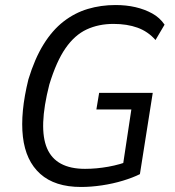

<svg xmlns="http://www.w3.org/2000/svg" viewBox="-20 -734 696 763"><path d="M302 9Q198 9 140 -43Q82 -95 71 -190.5Q60 -286 93 -419Q118 -501 153 -557.5Q188 -614 232.5 -648.5Q277 -683 329 -698.5Q381 -714 439 -714Q482 -714 518.5 -705.5Q555 -697 585 -680.5Q615 -664 634 -636L598 -575Q568 -609 526.5 -624Q485 -639 431 -639Q372 -639 324.5 -617Q277 -595 240.5 -542.5Q204 -490 176 -398Q132 -226 167 -144.5Q202 -63 318 -63Q363 -63 410.5 -71.5Q458 -80 500 -97L465 -54L502 -299H363L374 -365H587L536 -42Q508 -28 468.5 -16Q429 -4 385.5 2.5Q342 9 302 9Z"/></svg>

Font: Nunito Sans 7pt Condensed
Style: Italic
Weight: 400
Width: 3
Italic angle: -9°
Designer: Vernon Adams
Foundry: Vernon Adams
Version: Version 3.101;gftools[0.9.27]